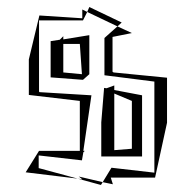

<svg xmlns="http://www.w3.org/2000/svg" viewBox="-20 -493 550 546"><path d="M276 -243 268 -145V-48H384V-222L305 -237V-250L283 -242ZM214 -466V-441L92 -449L62 -324V-223L207 -206V-64H91L53 -3L201 15L90 -15V-51L213 -37L217 -60L221 -64H217L240 -222L92 -231L91 -233V-435H216L228 -459ZM277 -279 419 -261V-2L297 -16L272 25L301 31L295 12H421L455 -144V-272L303 -287L300 -289V-388L355 -399L314 -418L277 -385ZM234 -282V-393L160 -381V-390L150 -380L124 -376V-273L216 -266ZM305 -66V-227L355 -206V-70ZM160 -368H207L213 -282L160 -287ZM228 -459 314 -418 326 -429 234 -473ZM269 30 272 25 204 9 214 17 201 15 267 33Z"/></svg>

Font: Quebrada
Style: Regular
Weight: 400
Designer: deFharo
Foundry: deFharo
Version: Version 1.034 2012